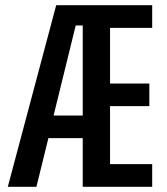

<svg xmlns="http://www.w3.org/2000/svg" viewBox="-20 -718 640 738"><path d="M298 -187H166L120 0H10L196 -698H565V-611H403V-397H554V-310H403V-87H565V0H298ZM271 -620 186 -274H298V-620Z"/></svg>

Font: IBM Plex Mono Medium
Style: Regular
Weight: 500
Monospace: yes
Designer: Mike Abbink, Paul van der Laan, Pieter van Rosmalen
Foundry: Bold Monday
Version: Version 2.3